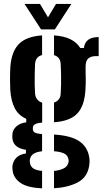

<svg xmlns="http://www.w3.org/2000/svg" viewBox="-20 -794 538 1006"><path d="M200.5 193Q124 189 89.2 165.5Q54.5 142 47.5 107.5Q46 101 45.2 91Q44.5 81 45.5 73.5Q49 49.5 65.8 32.2Q82.5 15 116 10V-9Q52 -18.5 45.5 -65.5Q44 -76.5 44.5 -82.2Q45 -88 45.5 -95.5Q48 -116 67.2 -132.8Q86.5 -149.5 117.5 -153V-171.5Q77.5 -189 57.8 -226.2Q38 -263.5 34 -321Q33.5 -340.5 33 -355.8Q32.5 -371 32.5 -384.5Q32.5 -398 33 -411.8Q33.5 -425.5 34 -441.5Q40 -524 79 -563.5Q118 -603 200.5 -608.5V-505.5Q182.5 -501 173.5 -488.8Q164.5 -476.5 163.5 -456.5Q162.5 -430 162 -404.2Q161.5 -378.5 161.8 -354Q162 -329.5 163.5 -306Q165 -286 174.5 -273.8Q184 -261.5 201 -256V-151.5Q173.5 -149.5 162.8 -142.5Q152 -135.5 152 -123Q152 -122.5 152 -121.5Q152 -120.5 152 -119Q152 -106.5 161.2 -100.2Q170.5 -94 200.5 -91.5V-1.5Q172.5 1.5 157.2 11Q142 20.5 138 36.5Q135.5 43.5 136 51Q136.5 58.5 138 64.5Q142.5 82 158 90.5Q173.5 99 200.5 101.5ZM263 192.5V101.5Q293.5 98.5 312.5 89Q331.5 79.5 337 62.5Q340 55 339.8 48Q339.5 41 336 32Q331.5 16.5 312.2 8.5Q293 0.5 263 -1.5V-89Q350 -84 394.2 -54.8Q438.5 -25.5 447.5 29.5Q449 37 449.2 48.5Q449.5 60 447.5 73Q438.5 134.5 388 161.2Q337.5 188 263 192.5ZM263 -153.5V-256.5Q279 -262 288 -273.5Q297 -285 298 -302.5Q299.5 -326 300 -351.8Q300.5 -377.5 300 -404.5Q299.5 -431.5 298 -458.5Q297 -477 288.2 -488.8Q279.5 -500.5 263 -505V-608.5Q364.5 -602 400.5 -542.5H419.5Q423.5 -572 442.5 -585.8Q461.5 -599.5 497 -600V-500H482.5Q457 -500 442.8 -487.8Q428.5 -475.5 428.5 -444.5V-417Q429 -399.5 429.2 -385.2Q429.5 -371 429.2 -356Q429 -341 427.5 -321Q422.5 -238.5 384.5 -198.8Q346.5 -159 263 -153.5ZM195 -640 108.5 -773.5H189.5L231.5 -703L273.5 -773.5H354L267.5 -640Z"/></svg>

Font: Big Shoulders Stencil Text Thin ExtraBold
Style: Regular
Weight: 800
Version: Version 2.001